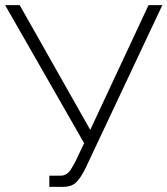

<svg xmlns="http://www.w3.org/2000/svg" viewBox="-20 -730 655 751"><path d="M173 1V-43H218Q231 -43 241 -50Q251 -57 256.5 -66Q262 -75 274 -96L309 -170L0 -710H57L333 -222L561 -710H615L314 -71Q294 -31 276 -15Q258 1 227 1Z"/></svg>

Font: Raleway-v4020 Light
Style: Regular
Weight: 300
Designer: Matt McInerney, Pablo Impallari, Rodrigo Fuenzalida
Foundry: Matt McInerney, Pablo Impallari, Rodrigo Fuenzalida
Version: Version 4.020;PS 004.020;hotconv 1.0.88;makeotf.lib2.5.64775